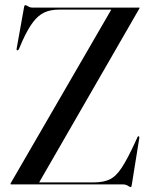

<svg xmlns="http://www.w3.org/2000/svg" viewBox="-20 -730 595 760"><path d="M531.5 -696 135 -8H351Q388.5 -8 413.5 -19.5Q438.5 -31 461.2 -65.2Q484 -99.5 515.5 -168L524 -187Q526 -191.5 529 -190.5Q532 -189.5 531.5 -184.5L501.5 2.5Q500.5 10.5 497 10.5Q494 10.5 486 5.2Q478 0 467 0H24.5Q21.5 0 21.5 -2.5Q21.5 -3 23 -6L420.5 -692H214.5Q180.5 -692 156.2 -681Q132 -670 111.2 -643Q90.5 -616 68.5 -567.5L55 -536Q52 -530 47.5 -531Q44.5 -531.5 46 -538L75.5 -703Q76.5 -709.5 80.5 -709.5Q84.5 -709.5 91.5 -704.8Q98.5 -700 108.5 -700H530.5Q532.5 -700 532.5 -698.5Q532.5 -697.5 531.5 -696Z"/></svg>

Font: Fraunces144ptRegular
Style: Regular
Weight: 400
Version: Version 1.000;[0bf87f6ff]